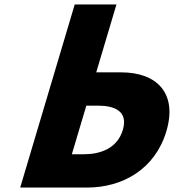

<svg xmlns="http://www.w3.org/2000/svg" viewBox="-20 -845 783 865"><path d="M71 0 316.7 -825H504.7L413.5 -519H526.5C687.5 -519 780.2 -424 729.6 -254C678.7 -83 533 0 372 0ZM368.9 -369 303.7 -150H356.7C430.7 -150 508.1 -175 533.4 -260C558.4 -344 495.9 -369 421.9 -369Z"/></svg>

Font: Hussar
Style: BdOblThree
Weight: 700
Foundry: Cannot Into Space Fonts
Version: Version 2.00